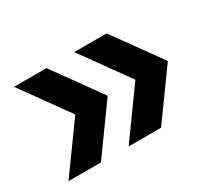

<svg xmlns="http://www.w3.org/2000/svg" viewBox="-90 -663 845 759"><g transform="rotate(-30 332.0 -283.0)"><path d="M33 -67.5 188 -282.5 33 -498H181L336 -282.5L181 -67.5ZM307.5 -67.5 462.5 -282.5 307.5 -498H455.5L610.5 -282.5L455.5 -67.5Z"/></g></svg>

Font: Encode Sans Expanded SemiBold
Style: Regular
Weight: 600
Width: 7
Designer: Multiple Designers
Foundry: Impallari Type
Version: Version 2.000